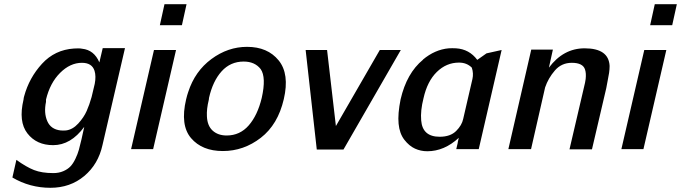

<svg xmlns="http://www.w3.org/2000/svg" viewBox="-20 -710 3242 914"><path d="M92 -236Q92 -238 93 -244Q94 -250 95 -252Q119 -340 180 -406.5Q241 -473 332 -479Q356 -481 371 -478Q428 -472 453 -413L469 -481H575L468 -20Q448 72 381 128Q314 184 220 184Q122 184 39 135L58 51Q105 85 142 99.5Q179 114 234 114Q260 114 281 105Q302 96 315 82.5Q328 69 339 46Q350 23 355.5 3Q361 -17 368 -47L381 -106Q317 -19 233 -19Q154 -19 110.5 -75Q67 -131 92 -236ZM199 -236V-225Q188 -173 205 -133.5Q222 -94 269 -89Q281 -88 294 -89Q326 -93 352.5 -122Q379 -151 392.5 -181.5Q406 -212 416 -248L431 -311Q438 -347 430 -373Q418 -411 370 -411Q314 -411 266 -363Q218 -315 199 -236Z M604 0 713 -472H818L709 0ZM741 -590 763 -690H868L846 -590Z M866 -237Q871 -258 876 -272Q908 -371 986.5 -429Q1065 -487 1156 -487Q1254 -487 1306.5 -422.5Q1359 -358 1331 -238Q1303 -117 1221.5 -54Q1140 9 1041 9Q942 9 889.5 -52.5Q837 -114 866 -237ZM975 -244Q975 -242 974.5 -239Q974 -236 974 -235Q963 -191 965 -156Q967 -111 992.5 -88Q1018 -65 1059 -65Q1122 -65 1164 -113Q1206 -161 1226 -244Q1248 -342 1221 -381Q1193 -417 1140 -417Q1077 -417 1035 -370.5Q993 -324 975 -244Z M1435 -472H1537L1579 -110L1788 -472H1888L1615 2H1488Z M1887 -237Q1916 -362 1994 -426H1993Q2050 -474 2116 -480Q2133 -481 2151 -480Q2214 -476 2252 -425L2296 -456L2368 -472L2259 0H2152L2159 -30V-32Q2160 -35 2160 -37L2164 -54Q2095 10 2014 10Q1983 10 1955.5 -2.5Q1928 -15 1905 -44.5Q1882 -74 1877.5 -121Q1873 -168 1887 -237ZM1996 -242Q1981 -183 1985 -137Q1991 -59 2073 -59Q2124 -59 2151.5 -86.5Q2179 -114 2185 -144Q2193 -179 2208 -243.5Q2223 -308 2229 -334Q2235 -361 2226 -388Q2202 -412 2165 -412Q2105 -412 2059.5 -367.5Q2014 -323 1996 -242Z M2400 0 2509 -474H2612L2593 -388Q2662 -480 2763 -480Q2878 -480 2882 -396Q2882 -380 2879.5 -363Q2877 -346 2872.5 -324.5Q2868 -303 2866 -290Q2820 -96 2798 1H2691L2765 -316Q2766 -326 2768 -334Q2771 -361 2765 -379Q2755 -411 2702 -411Q2653 -411 2621.5 -374.5Q2590 -338 2575 -294L2508 0Z M2938 0 3047 -472H3152L3043 0ZM3075 -590 3097 -690H3202L3180 -590Z"/></svg>

Font: Coval
Style: Medium Italic
Weight: 500
Foundry: Context Ltd
Version: Version 001.000